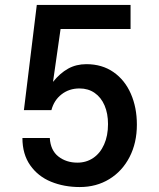

<svg xmlns="http://www.w3.org/2000/svg" viewBox="-20 -745 640 775"><path d="M70.5 -188H181Q184 -138 215.8 -113.2Q247.5 -88.5 292.5 -88.5Q328.5 -88.5 356.5 -107.5Q384.5 -126.5 400.2 -161.8Q416 -197 416 -244Q416 -287 402 -319.5Q388 -352 362 -370Q336 -388 301 -388Q259 -388 228.5 -364.2Q198 -340.5 187.5 -300.5H76.5L128.5 -725H507V-628H224.5L194 -414.5Q222 -449.5 254.8 -467.8Q287.5 -486 328.5 -486Q392 -486 438 -454Q484 -422 508.2 -366.5Q532.5 -311 532.5 -242Q532.5 -168.5 503 -111.2Q473.5 -54 421.2 -22Q369 10 302 10Q238.5 10 186 -11.5Q133.5 -33 102 -77.8Q70.5 -122.5 70.5 -188Z"/></svg>

Font: JuliaMono SemiBold
Style: Regular
Weight: 600
Monospace: yes
Designer: cormullion
Foundry: corm
Version: Version 0.055; ttfautohint (v1.8.4)